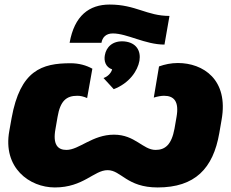

<svg xmlns="http://www.w3.org/2000/svg" viewBox="-20 -812 1015 844"><path d="M221 12C347 12 393 -64 453 -64C513 -64 537 12 673 12C837 12 917 -71 944 -227L954 -285C986 -463 872 -535 762 -535C732 -535 704 -529 679 -520L656 -383C672 -388 689 -391 701 -391C745 -391 768 -366 756 -298L747 -246C734 -176 706 -153 664 -153C608 -153 574 -220 481 -220C386 -220 328 -153 272 -153C234 -153 211 -176 224 -246L233 -298C245 -369 272 -391 320 -391C333 -391 347 -388 363 -381L386 -510C359 -525 327 -534 290 -534C164 -534 69 -503 31 -293L21 -237C-9 -74 110 12 221 12ZM286 -624H426C430 -647 445 -665 476 -665C539 -665 618 -616 703 -616L725 -742C625 -742 577 -792 462 -792C372 -792 307 -743 286 -624ZM435 -469 480 -420C548 -446 585 -500 593 -545C600 -588 580 -625 526 -630C474 -634 447 -604 441 -570C436 -544 444 -517 473 -507C468 -490 453 -475 435 -469Z"/></svg>

Font: Fixel Display Black
Style: Italic
Weight: 900
Italic angle: -10°
Designer: AlfaBravo + MacPaw
Foundry: Kyrylo Tkachov, Marchela Mozhyna, Serhii Makarenko, Maria Weinstein, Zakhar Kryvoshyya
Version: Version 1.210;Glyphs 3.2 (3217)